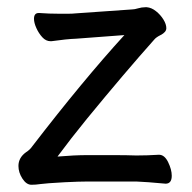

<svg xmlns="http://www.w3.org/2000/svg" viewBox="-20 -501 530 531"><path d="M291 -72Q331 -72 357 -71Q387 -71 419 -73H420Q435 -73 445 -52.5Q455 -32 455 -15Q455 7 438 7Q384 2 357 1H222Q200 1 159 3Q105 6 92 8Q79 10 67 10Q53 10 42 -7Q31 -24 31 -42Q31 -65 52 -80Q63 -87 69 -96Q209 -278 324 -404L191 -394Q164 -393 122 -387H120Q107 -387 97 -398Q87 -409 80.5 -423.5Q74 -438 74 -449Q74 -465 87 -465H89Q115 -463 144 -463H168Q180 -463 189 -464L346 -475Q352 -475 362 -478Q372 -481 382 -481H386Q399 -480 411.5 -470Q424 -460 432 -447Q440 -434 440 -423Q440 -412 424 -404Q412 -398 407 -392Q325 -300 220 -172Q176 -118 139 -68Q186 -72 222 -72Z"/></svg>

Font: Moon Stars Kai
Style: Bold
Weight: 700
Designer: GuiWonder
Version: Version 1.101